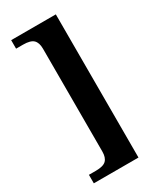

<svg xmlns="http://www.w3.org/2000/svg" viewBox="-222 -831 857 1031"><g transform="rotate(-30 207.0 -316.0)"><path d="M37.1 75.2H80.1Q126.5 75.2 144.3 57.6Q162.1 40 162.1 2.9V-634.8Q162.1 -672.4 144 -689.7Q126 -707 80.1 -707H37.1V-759.8H314V127.9H37.1Z"/></g></svg>

Font: Noto Serif Devanagari
Style: Bold
Weight: 700
Designer: Monotype Design Team
Foundry: Monotype Imaging Inc.
Version: Version 1.01